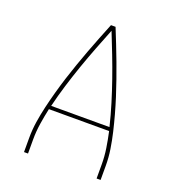

<svg xmlns="http://www.w3.org/2000/svg" viewBox="-133 -841 866 947"><g transform="rotate(20 300.0 -367.5)"><path d="M99 0V-74Q99 -117 105.5 -159.5Q112 -202 122 -244.5Q132 -287 143.5 -328.5Q155 -370 168 -411Q181 -452 195.5 -493Q210 -534 225 -574.5Q240 -615 256 -655Q272 -695 288 -735H312Q328 -695 344 -655Q360 -615 375 -574.5Q390 -534 404.5 -493Q419 -452 432 -411Q445 -370 456.5 -328.5Q468 -287 478 -244.5Q488 -202 494.5 -159.5Q501 -117 501 -74V0H480V-74Q480 -116 473.5 -158Q467 -200 458 -241H142Q133 -200 126.5 -158Q120 -116 120 -74V0ZM147 -260H453Q439 -318 421.5 -375Q404 -432 384.5 -488Q365 -544 343.5 -599.5Q322 -655 300 -710Q278 -655 256.5 -599.5Q235 -544 215.5 -488Q196 -432 178.5 -375Q161 -318 147 -260Z"/></g></svg>

Font: Zed Sans Thin Extended
Style: Regular
Weight: 100
Width: 7
Designer: Belleve Invis
Foundry: Belleve Invis
Version: Version 1.0.0; ttfautohint (v1.8.4)